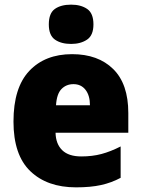

<svg xmlns="http://www.w3.org/2000/svg" viewBox="-20 -796 608 826"><path d="M290 -563Q402 -563 467 -499Q532 -435 532 -310V-225H219Q220 -177 247.5 -150Q275 -123 330 -123Q377 -123 416.5 -133.5Q456 -144 499 -166V-31Q460 -10 415 0Q370 10 307 10Q183 10 110.5 -59.5Q38 -129 38 -273Q38 -419 106 -491Q174 -563 290 -563ZM296 -434Q265 -434 244.5 -413Q224 -392 221 -343H367Q367 -385 348 -409.5Q329 -434 296 -434ZM286 -776Q328 -776 355 -757.5Q382 -739 382 -691Q382 -644 354.5 -625.5Q327 -607 286 -607Q243 -607 216.5 -625.5Q190 -644 190 -691Q190 -739 216 -757.5Q242 -776 286 -776Z"/></svg>

Font: Noto Sans Tamil SemiCondensed Black
Style: Regular
Weight: 900
Width: 4
Designer: Jelle Bosma - Monotype Design Team
Foundry: Monotype Imaging Inc.
Version: Version 2.004; ttfautohint (v1.8.4.7-5d5b)